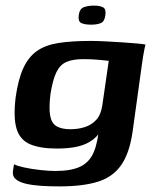

<svg xmlns="http://www.w3.org/2000/svg" viewBox="-20 -547 556 685"><path d="M192 118Q157 118 126.5 116Q96 114 72.5 108.5Q49 103 36.5 92.5Q24 82 26 65Q27 60 28 51.5Q29 43 30 39Q41 45 66.5 50.5Q92 56 123 59.5Q154 63 177 63Q235 63 267.5 47Q300 31 315 -5.5Q330 -42 334 -100L350 -98Q335 -67 312.5 -49.5Q290 -32 258.5 -24.5Q227 -17 183 -17Q123 -17 87 -32.5Q51 -48 39 -88Q27 -128 36 -201Q45 -264 63 -303.5Q81 -343 111 -364.5Q141 -386 188 -393.5Q235 -401 303 -401Q325 -401 355 -399.5Q385 -398 415 -396Q445 -394 468 -392Q491 -390 499 -388Q498 -385 495.5 -373Q493 -361 490.5 -345.5Q488 -330 486 -315L453 -77Q442 0 412 42.5Q382 85 328.5 101.5Q275 118 192 118ZM231 -86Q259 -86 282.5 -93.5Q306 -101 323 -119Q340 -137 345 -171L368 -330Q360 -331 334 -333.5Q308 -336 277 -336Q240 -336 217 -326Q194 -316 181 -289Q168 -262 160 -211Q154 -161 159 -134Q164 -107 182 -96.5Q200 -86 231 -86ZM305 -459Q283 -459 270.5 -464.5Q258 -470 261 -493Q264 -516 279.5 -521.5Q295 -527 315 -527Q336 -527 347.5 -521Q359 -515 356 -493Q353 -470 339.5 -464.5Q326 -459 305 -459Z"/></svg>

Font: Genos SemiBold
Style: Italic
Weight: 600
Italic angle: -8°
Version: Version 1.010